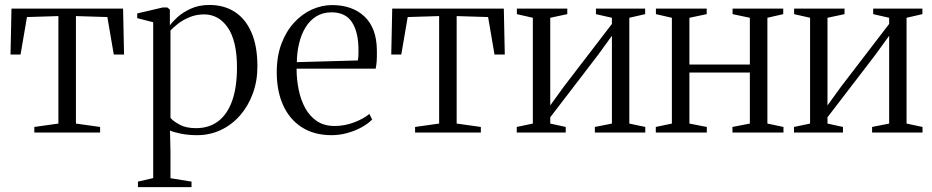

<svg xmlns="http://www.w3.org/2000/svg" viewBox="-20 -548 3856 794"><path d="M122 0V-23L221.5 -37V-481.5L91.5 -477.5L65 -322.5H23.5L27.5 -512.5H489L493 -322.5H450.5L424 -477.5L294 -481.5V-37L394 -23V0Z M550.5 226V203L613.5 188.5V-456L547.5 -473V-492.5L652.5 -517H672L682.5 -508.5V-443Q692.5 -457.5 714.2 -477.2Q736 -497 769.2 -512.2Q802.5 -527.5 846 -527.5Q906.5 -527.5 951 -498.8Q995.5 -470 1020 -413.5Q1044.5 -357 1044.5 -273.5Q1044.5 -213 1025.5 -161.2Q1006.5 -109.5 972.8 -70.8Q939 -32 893.5 -10.5Q848 11 795 11Q759 11 728.2 4.8Q697.5 -1.5 683 -8L685 80.5V189L772 203V226ZM790.5 -18Q844.5 -18 882.2 -46.5Q920 -75 940 -131Q960 -187 960 -269Q960 -325.5 950 -367Q940 -408.5 921.2 -435.2Q902.5 -462 878 -475.2Q853.5 -488.5 824 -488.5Q791.5 -488.5 764 -477Q736.5 -465.5 716.5 -450Q696.5 -434.5 685 -422V-60.5Q695 -48 721.8 -33Q748.5 -18 790.5 -18Z M1351 11Q1280 11 1229.2 -21Q1178.5 -53 1151.5 -111.5Q1124.5 -170 1124.5 -249.5Q1124.5 -316 1144 -367.5Q1163.5 -419 1196.5 -454.8Q1229.5 -490.5 1270.2 -508.8Q1311 -527 1353 -527Q1437.5 -527 1487.5 -479.5Q1537.5 -432 1538.5 -341Q1539 -312 1537.8 -294.8Q1536.5 -277.5 1533.5 -264H1206.5Q1206.5 -220 1215 -177.8Q1223.5 -135.5 1242 -101.5Q1260.5 -67.5 1290.5 -47.2Q1320.5 -27 1363.5 -27Q1406.5 -27 1446 -42.5Q1485.5 -58 1507.5 -77L1519 -53.5Q1501 -35.5 1474.2 -21Q1447.5 -6.5 1415.8 2.2Q1384 11 1351 11ZM1207.5 -291 1460 -298Q1462 -309 1462.2 -320Q1462.5 -331 1462.5 -341Q1462.5 -414 1436 -455.5Q1409.5 -497 1351 -497Q1314.5 -497 1287.5 -480Q1260.5 -463 1243 -434Q1225.5 -405 1216.8 -368Q1208 -331 1207.5 -291Z M1696.5 0V-23L1796 -37V-481.5L1666 -477.5L1639.5 -322.5H1598L1602 -512.5H2063.5L2067.5 -322.5H2025L1998.5 -477.5L1868.5 -481.5V-37L1968.5 -23V0Z M2117 0V-23L2183.5 -37V-474.5L2117.5 -489.5V-512.5H2326V-489.5L2255.5 -474.5V-112L2311.5 -189.5L2510.5 -449V-474.5L2444.5 -489.5V-512.5H2648V-489.5L2582.5 -474.5V-37L2648.5 -23V0H2440V-23L2510.5 -37V-400L2452.5 -320L2255.5 -63V-37L2319.5 -23V0Z M2692 0V-23L2758.5 -37V-474.5L2692.5 -489.5V-512.5H2902.5V-489.5L2831 -474.5V-281H3081V-474.5L3009.5 -489.5V-512.5H3219V-489.5L3153.5 -474.5V-37L3220 -23V0H3009V-23L3081 -37V-248H2831V-37L2903 -23V0Z M3263.5 0V-23L3330 -37V-474.5L3264 -489.5V-512.5H3472.5V-489.5L3402 -474.5V-112L3458 -189.5L3657 -449V-474.5L3591 -489.5V-512.5H3794.5V-489.5L3729 -474.5V-37L3795 -23V0H3586.5V-23L3657 -37V-400L3599 -320L3402 -63V-37L3466 -23V0Z"/></svg>

Font: Merriweather 120pt Light
Style: Regular
Weight: 300
Version: Version 2.100